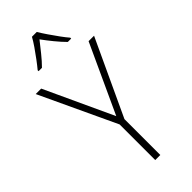

<svg xmlns="http://www.w3.org/2000/svg" viewBox="-298 -997 1045 1045"><g transform="rotate(-45 224.5 -474.5)"><path d="M225 -319 407 -714H449L245 -276V0H206V-274L0 -714H42ZM243 -949Q256 -927 275.5 -898.5Q295 -870 315 -842.5Q335 -815 350 -798V-791H324Q299 -816 272.5 -848.5Q246 -881 225 -910Q203 -882 176.5 -849Q150 -816 125 -791H99V-798Q115 -817 135.5 -844.5Q156 -872 175 -899.5Q194 -927 206 -949Z"/></g></svg>

Font: Noto Sans Sinhala SemiCondensed ExtraLight
Style: Regular
Weight: 200
Width: 4
Designer: Jelle Bosma - Monotype Design Team
Foundry: Monotype Imaging Inc.
Version: Version 2.006; ttfautohint (v1.8.4.7-5d5b)